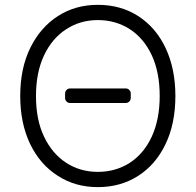

<svg xmlns="http://www.w3.org/2000/svg" viewBox="-20 -767 802 787"><path d="M246.8 -383.9V-365.4Q246.8 -356.9 252.8 -350.9Q258.9 -344.8 267.4 -344.8H495Q503.9 -344.8 509.9 -350.9Q516 -356.9 516 -365.4V-383.9Q516 -392.4 509.9 -398.4Q503.9 -404.5 495 -404.5H267.4Q258.9 -404.5 252.8 -398.4Q246.8 -392.4 246.8 -383.9ZM103.3 -177.2Q144.5 -92 217.3 -46.2Q288.4 0 381 0Q474.1 0 545.8 -45.8Q618.3 -92 658.4 -176.1Q698.9 -259.9 698.9 -373.6Q698.9 -485.1 658.7 -570.3Q619 -654.5 546.2 -701.3Q474.4 -747.2 381 -747.2Q289.1 -747.2 217.7 -701.3Q146 -655.5 104.4 -571.4Q62.9 -487.2 62.9 -373.6Q62.9 -262.1 103.3 -177.2ZM160.2 -539.4Q193.5 -610.1 252.1 -647.7Q309.3 -684.7 381 -684.7Q453.8 -684.7 511.7 -647.7Q568.9 -610.8 601.9 -541.2Q634.6 -470.5 634.6 -373.6Q634.6 -278.4 602.3 -207.4Q570 -137.4 511.7 -99.4Q453.5 -62.5 381 -62.5Q308.6 -62.5 251.1 -99.8Q193.9 -137.1 160.9 -206.3Q127.5 -275.2 127.5 -373.6Q127.5 -469.1 160.2 -539.4Z"/></svg>

Font: DeltaSans Light
Style: Regular
Weight: 300
Designer: Rasmus Andersson
Foundry: rsms
Version: Version 3.012